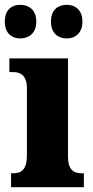

<svg xmlns="http://www.w3.org/2000/svg" viewBox="-35 -779 387 799"><path d="M244 -619C274 -619 308 -638 308 -689C308 -741 274 -759 244 -759C209 -759 177 -741 177 -689C177 -638 209 -619 244 -619ZM49 -619C82 -619 116 -638 116 -689C116 -741 82 -759 49 -759C17 -759 -15 -741 -15 -689C-15 -638 17 -619 49 -619ZM11 0H314V-58H304C271 -58 248 -73 248 -128V-536H4V-479H21C52 -479 77 -463 77 -412V-131C77 -74 54 -58 21 -58H11Z"/></svg>

Font: Noto Serif Sinhala Condensed Black
Style: Regular
Weight: 900
Width: 3
Designer: Jelle Bosma - Monotype Design Team
Foundry: Monotype Imaging Inc.
Version: Version 2.007